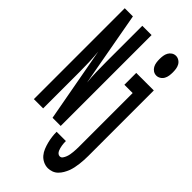

<svg xmlns="http://www.w3.org/2000/svg" viewBox="-299 -813 1098 1098"><g transform="rotate(45 250.0 -263.5)"><path d="M411 -590Q397 -590 385.5 -597.5Q374 -605 367.5 -617Q361 -629 359 -642.5Q357 -656 357 -670Q357 -684 359 -697.5Q361 -711 367.5 -723Q374 -735 385.5 -742.5Q397 -750 411 -750Q424 -750 436 -742.5Q448 -735 454.5 -723Q461 -711 463 -697.5Q465 -684 465 -670Q465 -656 463 -642.5Q461 -629 454.5 -617Q448 -605 436 -597.5Q424 -590 411 -590ZM11 0V-735H77L159 -282Q155 -322 154 -361.5Q153 -401 153 -441V-735H228V0H162Q141 -113 120.5 -226.5Q100 -340 79 -453Q83 -413 84.5 -373.5Q86 -334 86 -294V0ZM347 223Q327 223 308.5 214Q290 205 277.5 190Q265 175 257.5 156.5Q250 138 245 118.5Q240 99 237.5 79.5Q235 60 235 40H310Q310 49 310.5 57.5Q311 66 312.5 74.5Q314 83 316 91Q318 99 321.5 107Q325 115 331.5 121Q338 127 347 127Q358 127 364.5 117.5Q371 108 375 97.5Q379 87 381 76Q383 65 384 54Q385 43 385.5 32Q386 21 386 10V-424H319V-520H461V10Q461 27 460 43.5Q459 60 457 77Q455 94 451.5 110.5Q448 127 442 142.5Q436 158 427.5 172.5Q419 187 407 199Q395 211 379 217Q363 223 347 223Z"/></g></svg>

Font: Iosevka SS18
Style: Bold
Weight: 700
Monospace: yes
Designer: Belleve Invis
Foundry: Belleve Invis
Version: Version 25.1.1; ttfautohint (v1.8.4)